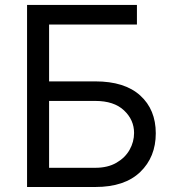

<svg xmlns="http://www.w3.org/2000/svg" viewBox="-20 -747 699 767"><path d="M360.8 0H88.1V-727.3H527V-649.1H176.1V-421.9H360.8Q478 -421.9 540.1 -365.6Q602.3 -309.3 602.3 -214.5Q602.3 -119.7 540.1 -59.8Q478 0 360.8 0ZM360.8 -76.7Q410.5 -76.7 445.1 -96.8Q479.8 -116.8 497.7 -148.6Q515.6 -180.4 515.6 -215.9Q515.6 -268.1 475.5 -305.9Q435.4 -343.8 360.8 -343.8H176.1V-76.7Z"/></svg>

Font: Linik Sans
Style: Regular
Weight: 400
Designer: Rasmus Andersson (font), Marc Monis (original base), Kil Hyung-jin (Pretendard portions), Cristiano Sobral (main changes
Foundry: rsms
Version: Version 3.018;May 31, 2022;FontCreator 14.0.0.2814 64-bit; t